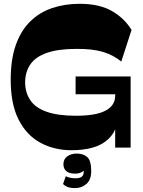

<svg xmlns="http://www.w3.org/2000/svg" viewBox="-20 -764 740 994"><path d="M350.6 13.7Q260.6 13.7 189.1 -25Q117.6 -63.7 76.5 -144.3Q35.4 -224.9 35.4 -350.4Q35.4 -456.9 62.1 -531.7Q88.7 -606.6 137.1 -653.6Q185.4 -700.6 250.6 -722.4Q315.9 -744.3 392.4 -744.3Q494.7 -744.3 559.5 -706.9Q624.3 -669.4 661 -609L607.9 -445.3Q567.1 -479.1 513.1 -495.3Q459.1 -511.4 376.6 -510.9Q280.9 -510.9 222.4 -490.2Q164 -469.6 137.6 -431.3Q111.1 -393 110.1 -339.6Q110.1 -285.4 136.4 -245.9Q162.6 -206.4 220.9 -185.6Q279.1 -164.7 374.9 -164.7Q478.9 -165.1 527.6 -191.9Q576.3 -218.7 576.3 -267.4V-326.3L624.3 -276H371.4V-368H656.3V0H576.3V-128.4L588 -122.6Q571.3 -71.3 538.2 -41.6Q505.1 -11.9 457.4 0.9Q409.7 13.7 350.6 13.7ZM369.2 209.7Q343.5 209.7 328.5 203.4Q313.5 197 306.5 188.3L320.5 148.5Q342.8 159 370.7 159Q393 159 403.2 150.8Q413.5 142.5 413.5 125.2Q413.5 121.7 412.8 117.4Q412 113 410.7 109L416.5 117.2Q407.5 126.2 395.4 130.6Q383.3 135 369.8 135Q338.5 135 323.4 122.1Q308.3 109.2 308.3 86.5Q308.3 59.5 328.5 45.3Q348.8 31 376.8 31Q412 31 432.1 49.6Q452.2 68.3 452.2 121.5Q452.2 166.5 427.6 188.1Q403 209.7 369.2 209.7Z"/></svg>

Font: Savate ExtraLight
Style: Regular
Weight: 200
Designer: Max Esnée
Foundry: Plomb Type
Version: Version 2.000